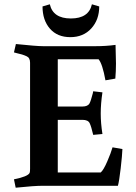

<svg xmlns="http://www.w3.org/2000/svg" viewBox="-20 -865 634 894"><path d="M518 -656 520 -569Q520 -534 517 -499L471 -491Q457 -568 439 -589H249V-369H364Q389 -369 397 -384Q403 -395 412 -430L414 -440L457 -435Q449 -382 449 -336.5Q449 -291 457 -241L414 -237Q405 -276 397.5 -291.5Q390 -307 364 -307H249V-62H449Q462 -73 479.5 -113.5Q497 -154 504 -179L550 -171Q549 -142 542 -81.5Q535 -21 529 0H180Q139 0 53 9L45 -30Q110 -43 118 -60Q120 -65 120 -79V-573Q120 -596 104 -603Q85 -612 56 -618L45 -621L54 -660Q150 -650 180 -650H426Q474 -650 518 -656ZM178 -835 212 -845Q227 -779 310 -779Q393 -779 408 -845L442 -835Q442 -773 405 -732.5Q368 -692 307.5 -692Q247 -692 212.5 -731.5Q178 -771 178 -835Z"/></svg>

Font: Buenard
Style: Bold
Weight: 700
Foundry: FontFuror
Version: Version 1.002 2011